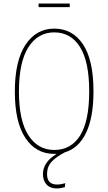

<svg xmlns="http://www.w3.org/2000/svg" viewBox="-20 -851 605 1074"><path d="M370.1 -831.1V-811H195.8V-831.1ZM342.8 1Q293 26.9 268.1 54.4Q243.2 82 243.2 123Q243.2 181.2 298.8 181.2Q319.3 181.2 345.2 173.8L342.8 195.8Q317.4 203.1 297.9 203.1Q260.3 203.1 240.2 180.9Q220.2 158.7 220.2 123Q220.2 56.2 296.9 9.8H283.2Q181.2 9.8 122.1 -79.1Q63 -168 63 -338.9Q63 -510.7 122.8 -600.8Q182.6 -690.9 283.2 -690.9Q385.7 -690.9 444.3 -603Q502.9 -515.1 502.9 -339.8Q502.9 -194.3 461.4 -107.9Q419.9 -21.5 342.8 1ZM85.9 -338.9Q85.9 -176.3 138.9 -94.2Q191.9 -12.2 283.2 -12.2Q377.9 -12.2 428.5 -93.5Q479 -174.8 479 -339.8Q479 -506.3 427.5 -588.1Q376 -669.9 283.2 -669.9Q191.9 -669.9 138.9 -586.9Q85.9 -503.9 85.9 -338.9Z"/></svg>

Font: Fira Sans Compressed Thin
Style: Regular
Weight: 100
Width: 1
Designer: Carrois Corporate & Edenspiekermann AG
Foundry: Carrois Corporate GbR & Edenspiekermann AG
Version: Version 4.203;PS 004.203;hotconv 1.0.88;makeotf.lib2.5.64775